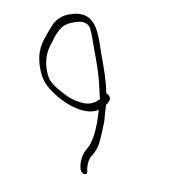

<svg xmlns="http://www.w3.org/2000/svg" viewBox="-325 -839 901 985"><g transform="rotate(20 125.5 -347.0)"><path d="M-167 -424C-145 -378 -122 -347 -87 -324C-13 -277 135 -236 203 -299C218 -240 230 -166 222 -119C219 -99 210 -84 207 -66C204 -51 205 -18 213 4L218 17C222 26 233 36 243 36C253 36 260 30 256 20L251 7C241 -23 242 -51 251 -68C254 -77 258 -88 260 -100C270 -135 255 -207 250 -251C244 -275 235 -308 229 -336C235 -346 236 -354 238 -364C241 -376 224 -392 210 -392C187 -453 150 -517 119 -569C89 -622 57 -693 10 -718C-27 -741 -74 -726 -94 -714C-138 -695 -164 -659 -172 -616C-184 -548 -200 -498 -167 -424ZM-129 -422C-133 -431 -135 -441 -139 -452C-151 -496 -143 -525 -139 -560C-137 -585 -132 -604 -124 -624C-114 -649 -90 -668 -64 -681C-51 -687 -36 -697 -14 -694C7 -691 16 -681 27 -664C48 -631 63 -602 85 -565C115 -514 146 -459 169 -401C175 -389 178 -378 183 -367C185 -362 189 -358 190 -353C172 -326 148 -303 95 -303C66 -301 35 -306 9 -315C-18 -324 -54 -335 -75 -350C-98 -364 -115 -392 -129 -422Z"/></g></svg>

Font: Stray Cat
Style: OpSuObl
Weight: 400
Version: Version 1.0